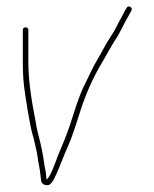

<svg xmlns="http://www.w3.org/2000/svg" viewBox="-20 -567 473 589"><path d="M58.5 -483C52.8 -483 50 -480 50 -474V-376C50 -349 51.3 -323.8 54 -300.5C55.3 -288.8 59 -264.8 64.9 -228.5C70.9 -192.2 75.9 -167.4 80 -154C82.7 -145.3 84.8 -136.8 86.5 -128.5C88.2 -120.2 89.8 -112.8 91.5 -106.5C93.2 -100.2 94.5 -92.9 95.4 -84.8C96.4 -76.6 97.9 -67.4 100.1 -57.1C101.5 -50.5 102.8 -41.8 104 -31C104.7 -25 105.3 -19.3 106 -14C107.3 -4.7 113 0.3 123 1C130 2.2 136.7 -2.5 143 -13C145 -16.3 148.7 -23.8 154 -35.5C159.3 -47.2 164.3 -59.2 169 -71.5C173.7 -83.8 180.5 -100.1 189.4 -120.3C198.3 -140.5 209.8 -173.4 224 -219C241.7 -275.8 264.7 -327.8 293 -375C299 -385 305.7 -396.7 313 -410C320.3 -423.3 327.5 -435.3 334.5 -446C341.5 -456.7 348 -468.2 354 -480.5C360 -492.8 369.7 -510.7 383 -534C385.7 -539.3 384.5 -543.3 379.5 -546C374.5 -548.7 370.7 -547.3 368 -542C363.7 -535.5 359 -526.8 354 -516C348.7 -507.3 343.3 -497.5 338 -486.5C332.7 -475.5 326.5 -464.8 319.5 -454.5C312.5 -444.2 305.3 -432.2 298 -418.5C290.7 -404.8 283.2 -391.6 275.6 -378.7C268 -365.9 254.3 -338.5 234.5 -296.5C226.2 -278.8 216.2 -251.3 204.5 -213.9C192.8 -176.5 180.8 -143.7 168.5 -115.5C162.8 -102.5 155.5 -84 146.6 -60.1C137.6 -36.1 129.8 -21.4 123 -16C123 -15 122.3 -20.8 121 -33.5C120.3 -39.8 119.5 -45 118.5 -49C117.5 -53 116.3 -60 115 -70C113.7 -80 111.3 -93.3 108 -110C105.3 -123.7 101.4 -139.7 96.5 -158C94.2 -166.7 91.3 -181 88 -201C74 -271 67 -329.3 67 -376V-474C67 -480 64.2 -483 58.5 -483Z"/></svg>

Font: Proton
Style: Bk
Weight: 500
Version: Version 1.017